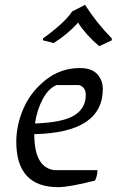

<svg xmlns="http://www.w3.org/2000/svg" viewBox="-20 -760 486 790"><path d="M381 -60Q381 -37 371 -17Q265 10 219 10Q47 10 47 -177Q47 -246 77 -314.5Q107 -383 168.5 -431.5Q230 -480 308 -480Q357 -480 380 -455Q403 -430 403 -394Q403 -214 121 -208Q121 -71 203 -60ZM333 -369Q333 -402 305 -410H213Q180 -397 156 -352.5Q132 -308 124 -252Q239 -256 286 -285.5Q333 -315 333 -369ZM277 -713 330 -740Q377 -666 440 -602V-594L388 -570Q334 -616 301 -667Q261 -621 201 -583L157 -594V-602Q246 -666 277 -713Z"/></svg>

Font: Kotta One
Style: Regular
Weight: 400
Designer: Ania Kruk
Foundry: Ania Kruk
Version: Version 1.001